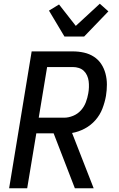

<svg xmlns="http://www.w3.org/2000/svg" viewBox="-20 -1011 640 1031"><path d="M382 0 268 -295H175L126 0H29L150 -735H371Q402 -735 431 -728.5Q460 -722 484 -706.5Q508 -691 523.5 -667.5Q539 -644 546.5 -615.5Q554 -587 554 -557Q554 -527 549 -496Q543 -462 530 -428Q517 -394 492.5 -366Q468 -338 435 -320.5Q402 -303 367 -297L483 0ZM188 -379H324Q348 -379 372.5 -389Q397 -399 414.5 -418.5Q432 -438 441 -462Q450 -486 454 -510Q457 -526 457.5 -543Q458 -560 456 -575.5Q454 -591 447.5 -605.5Q441 -620 430 -630.5Q419 -641 403.5 -646Q388 -651 371 -651H233ZM326 -815 243 -954 297 -987 387 -872 516 -991 562 -950 432 -815Z"/></svg>

Font: Iosevka Aile Medium
Style: Italic
Weight: 500
Italic angle: -9°
Designer: Belleve Invis
Foundry: Belleve Invis
Version: Version 31.1.0; ttfautohint (v1.8.4)